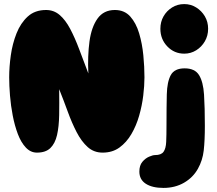

<svg xmlns="http://www.w3.org/2000/svg" viewBox="-20 -748 1065 941"><path d="M161 0Q130 0 106.5 -25Q83 -50 67.5 -91Q52 -132 42.5 -181Q33 -230 29 -279.5Q25 -329 25 -369Q25 -420 33 -477Q41 -534 61 -584.5Q81 -635 116 -667Q151 -699 206 -699Q244 -699 272.5 -674.5Q301 -650 324 -606.5Q347 -563 368 -507Q389 -451 413 -388Q409 -474 418.5 -544.5Q428 -615 458 -657Q488 -699 543 -699Q590 -699 618.5 -667Q647 -635 662 -584.5Q677 -534 682.5 -477Q688 -420 688 -369Q688 -328 682 -279Q676 -230 662 -181Q648 -132 624 -91Q600 -50 565.5 -25Q531 0 483 0Q440 0 409.5 -27.5Q379 -55 355.5 -100.5Q332 -146 312 -201Q292 -256 270 -311Q271 -242 270 -184.5Q269 -127 259.5 -86Q250 -45 227 -22.5Q204 0 161 0ZM883 -485Q834 -485 800 -520.5Q766 -556 766 -607Q766 -641 781.5 -668Q797 -695 823.5 -711.5Q850 -728 883 -728Q915 -728 941.5 -711.5Q968 -695 984 -668Q1000 -641 1000 -607Q1000 -573 984 -545.5Q968 -518 941.5 -501.5Q915 -485 883 -485ZM781 173Q726 173 694.5 152.5Q663 132 663 93Q663 63 677.5 45.5Q692 28 710.5 20Q729 12 740 12Q770 12 781.5 -4Q793 -20 794.5 -52.5Q796 -85 796 -136Q796 -223 797.5 -285Q799 -347 817 -380Q835 -413 885 -413Q935 -413 955.5 -380Q976 -347 980 -284Q984 -221 984 -132Q984 -59 978.5 -10.5Q973 38 950 79Q926 122 882 147.5Q838 173 781 173Z"/></svg>

Font: Cherry Bomb One
Style: Regular
Weight: 400
Designer: satsuyako
Foundry: satsuyako
Version: Version 4.100; ttfautohint (v1.8.3)